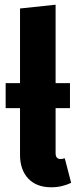

<svg xmlns="http://www.w3.org/2000/svg" viewBox="-20 -778 327 815"><path d="M282 -2Q266 6 244 11.5Q222 17 198 17Q135 17 100 -20Q65 -57 65 -121V-319H4V-425H65V-742L216 -758V-425H277V-319H216V-128Q216 -103 237 -103Q243 -103 255 -106Z"/></svg>

Font: Fira Sans Extra Condensed
Style: Bold
Weight: 700
Width: 1
Designer: Carrois Corporate & Edenspiekermann AG
Foundry: Carrois Corporate GbR & Edenspiekermann AG
Version: Version 4.203